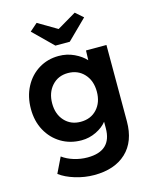

<svg xmlns="http://www.w3.org/2000/svg" viewBox="-143 -865 947 1188"><g transform="rotate(-15 330.5 -271.0)"><path d="M311 230Q250 230 189.5 211.5Q129 193 91 164L139 65Q170 88 212.5 101Q255 114 299 114Q454 114 454 -32V-73Q429 -41 384.5 -19.5Q340 2 291 2Q218 2 160.5 -32.5Q103 -67 70 -127.5Q37 -188 37 -266Q37 -345 69.5 -407Q102 -469 159 -504Q216 -539 287 -539Q340 -539 385.5 -517.5Q431 -496 458 -466L460 -528H591V-39Q591 90 516.5 160Q442 230 311 230ZM315 -110Q380 -110 419.5 -153Q459 -196 459 -265Q459 -335 419 -378.5Q379 -422 315 -422Q252 -422 212.5 -378Q173 -334 173 -265Q173 -196 212.5 -153Q252 -110 315 -110ZM285 -606 160 -729 209 -772 331 -700 453 -772 502 -729 377 -606Z"/></g></svg>

Font: Lexend SemiBold
Style: Regular
Weight: 600
Designer: Bonnie Shaver-Troup, Thomas Jockin
Foundry: Lexend
Version: Version 1.005; ttfautohint (v1.8.3)